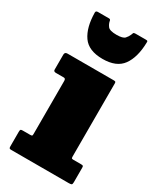

<svg xmlns="http://www.w3.org/2000/svg" viewBox="-193 -827 751 895"><g transform="rotate(30 183.0 -379.5)"><path d="M72 -415H29.5Q16.5 -415 16.5 -425V-506Q16.5 -520 31.5 -520H279Q286 -520 288.8 -518.5Q291.5 -517 291.5 -510V-117.5Q291.5 -110 293 -107.5Q294.5 -105 302 -105H342.5Q351 -105 353.8 -103.2Q356.5 -101.5 356.5 -93V-15.5Q356.5 -4.5 352.5 -2.2Q348.5 0 337.5 0H28.5Q21 0 18.8 -2.2Q16.5 -4.5 16.5 -12.5V-90.5Q16.5 -100 18.8 -102.5Q21 -105 30 -105H68.5Q76 -105 78.8 -106.5Q81.5 -108 81.5 -116V-402Q81.5 -415 72 -415ZM184.5 -580Q109 -580 77.8 -624.8Q46.5 -669.5 45.5 -749.5Q45.5 -759 57 -759H116.5Q124.5 -759 125.5 -751Q128 -736 138 -723Q148 -710 184.5 -710Q219 -710 229.2 -721.5Q239.5 -733 244 -744.5Q246.5 -751.5 248.2 -755.2Q250 -759 259 -759H315Q323 -759 324.2 -756.8Q325.5 -754.5 325 -747Q323 -668.5 291 -624.2Q259 -580 184.5 -580Z"/></g></svg>

Font: Besley* Narrow Fatface
Style: Regular
Weight: 900
Width: 4
Designer: Owen Earl
Foundry: indestructible type*
Version: Version 3.000; ttfautohint (v1.8.3)